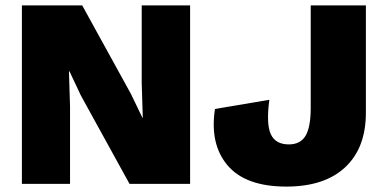

<svg xmlns="http://www.w3.org/2000/svg" viewBox="-20 -680 1421 710"><path d="M683 -660V0H459L279 -327L237 -416H235L239 -286V0H61V-660H284L464 -333L507 -244H508L504 -374V-660ZM1333 -660V-263Q1333 -133 1256.5 -61.5Q1180 10 1039 10Q888 10 821.5 -68.5Q755 -147 775 -277L976 -311Q964 -221 981.5 -183.5Q999 -146 1048 -146Q1091 -146 1110 -178Q1129 -210 1129 -281V-660Z"/></svg>

Font: Elaine Sans ExtraBold
Style: Regular
Weight: 800
Designer: Wei Huang
Foundry: Wei Huang
Version: Version 2.001;December 24, 2019;FontCreator 12.0.0.2547 64-b